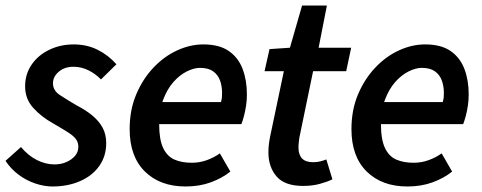

<svg xmlns="http://www.w3.org/2000/svg" viewBox="-24 -664 1749 696"><path d="M166 12Q136 12 103.5 1Q71 -10 43 -31Q15 -52 -4 -81L52 -131Q78 -100 109.5 -84Q141 -68 174 -68Q197 -68 216.5 -76.5Q236 -85 248 -99Q260 -113 260 -132Q260 -148 251 -160Q242 -172 221.5 -185Q201 -198 168 -217Q125 -241 96 -273.5Q67 -306 67 -351Q67 -395 90.5 -429.5Q114 -464 154.5 -483.5Q195 -503 243 -503Q291 -503 330 -483.5Q369 -464 398 -431L342 -376Q323 -396 297 -409Q271 -422 242 -422Q210 -422 189 -404Q168 -386 168 -362Q168 -336 193 -319.5Q218 -303 252 -283Q287 -265 311 -245Q335 -225 348 -201Q361 -177 361 -145Q361 -98 336 -62.5Q311 -27 266.5 -7.5Q222 12 166 12Z M649 12Q556 12 501 -42.5Q446 -97 446 -196Q446 -265 469.5 -321Q493 -377 531.5 -418Q570 -459 617.5 -481Q665 -503 713 -503Q771 -503 805.5 -479Q840 -455 855.5 -414Q871 -373 871 -322Q871 -300 868 -280.5Q865 -261 860.5 -244Q856 -227 851 -214H524L533 -294H777Q780 -305 780.5 -311.5Q781 -318 781 -328Q781 -352 773.5 -372.5Q766 -393 748.5 -405.5Q731 -418 701 -418Q679 -418 653 -405Q627 -392 604.5 -366.5Q582 -341 567.5 -302.5Q553 -264 553 -214Q553 -158 567.5 -127.5Q582 -97 608.5 -85.5Q635 -74 671 -74Q700 -74 726 -83.5Q752 -93 773 -108L811 -42Q781 -18 740 -3Q699 12 649 12Z M1075 10Q1008 10 978.5 -24.5Q949 -59 949 -111Q949 -125 950.5 -139Q952 -153 955 -168L1005 -406H935L953 -486L1027 -491L1071 -644H1161L1131 -491H1249L1231 -406H1111L1061 -164Q1060 -155 1059 -147Q1058 -139 1058 -129Q1058 -103 1071 -89.5Q1084 -76 1111 -76Q1125 -76 1137 -79Q1149 -82 1159 -86L1181 -14Q1163 -5 1135.5 2.5Q1108 10 1075 10Z M1453 12Q1360 12 1305 -42.5Q1250 -97 1250 -196Q1250 -265 1273.5 -321Q1297 -377 1335.5 -418Q1374 -459 1421.5 -481Q1469 -503 1517 -503Q1575 -503 1609.5 -479Q1644 -455 1659.5 -414Q1675 -373 1675 -322Q1675 -300 1672 -280.5Q1669 -261 1664.5 -244Q1660 -227 1655 -214H1328L1337 -294H1581Q1584 -305 1584.5 -311.5Q1585 -318 1585 -328Q1585 -352 1577.5 -372.5Q1570 -393 1552.5 -405.5Q1535 -418 1505 -418Q1483 -418 1457 -405Q1431 -392 1408.5 -366.5Q1386 -341 1371.5 -302.5Q1357 -264 1357 -214Q1357 -158 1371.5 -127.5Q1386 -97 1412.5 -85.5Q1439 -74 1475 -74Q1504 -74 1530 -83.5Q1556 -93 1577 -108L1615 -42Q1585 -18 1544 -3Q1503 12 1453 12Z"/></svg>

Font: Source Sans 3 ExtraLight SemiBold
Style: Italic
Weight: 600
Italic angle: -11°
Version: Version 3.052;hotconv 1.1.0;makeotfexe 2.6.0